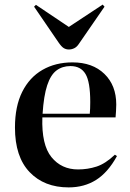

<svg xmlns="http://www.w3.org/2000/svg" viewBox="-20 -800 564 834"><path d="M278 14Q172 14 108.5 -52.5Q45 -119 45 -246Q45 -338 76.5 -401Q108 -464 164.5 -496.5Q221 -529 295 -529Q382 -529 433.5 -479Q485 -429 485 -346Q485 -331 484 -318Q483 -305 482 -290H164Q160 -171 203.5 -117.5Q247 -64 319 -64Q361 -64 399.5 -76.5Q438 -89 479 -128L488 -122Q449 -51 397.5 -18.5Q346 14 278 14ZM165 -306H370Q371 -317 371.5 -329.5Q372 -342 372 -357Q372 -444 351.5 -478.5Q331 -513 286 -513Q251 -513 225.5 -494Q200 -475 185 -429.5Q170 -384 165 -306ZM279 -585Q267 -585 257 -591Q247 -597 234 -616L128 -771L136 -779L279 -683L426 -780L434 -771L323 -610Q314 -596 302.5 -590.5Q291 -585 279 -585Z"/></svg>

Font: Literata 72pt Medium
Style: Regular
Weight: 500
Designer: Latin by Veronika Burian and Jose Scaglione. Greek by Irene Vlachou. Cyrillic by Vera Evstafieva.
Foundry: TypeTogether
Version: Version 3.002